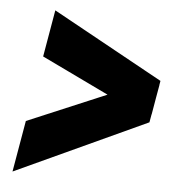

<svg xmlns="http://www.w3.org/2000/svg" viewBox="-42 -575 522 557"><g transform="rotate(5 219.5 -296.5)"><path d="M296.9 -291.5 73.7 -398.9 97.2 -535.2 418.9 -357.9 401.9 -258.8ZM40 -208 286.6 -312 417 -345.7 397.5 -235.4 14.2 -58.6Z"/></g></svg>

Font: Roboto Condensed ExtraBold
Style: Italic
Weight: 800
Italic angle: -12°
Designer: Christian Robertson
Foundry: Google
Version: Version 3.008; 2023